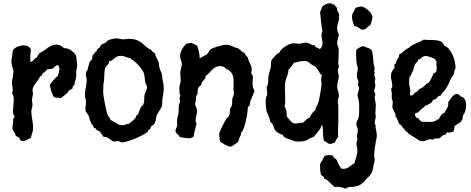

<svg xmlns="http://www.w3.org/2000/svg" viewBox="-20 -836 2884 1176"><path d="M453 -435C453 -442 451 -449 450 -457C447 -489 452 -496 427 -518C413 -531 396 -541 377 -541H372C360 -553 345 -563 327 -563C283 -563 261 -528 224 -512C217 -503 209 -494 205 -483C187 -480 186 -457 166 -457V-473C165 -493 168 -514 169 -534C161 -551 144 -558 126 -558C99 -558 56 -545 56 -512C56 -489 50 -474 50 -460C50 -431 63 -405 63 -399C63 -393 60 -387 60 -381C60 -358 53 -348 53 -333C53 -317 58 -301 58 -285C58 -279 57 -272 53 -267C63 -254 64 -238 64 -222C64 -196 59 -171 59 -145C59 -135 69 -132 69 -124C69 -113 60 -112 60 -102C60 -99 61 -95 61 -91C61 -78 56 -66 56 -54C56 -32 75 -23 76 -6C83 0 90 4 98 7C100 19 107 28 120 28C136 28 156 16 169 7C174 -14 183 -30 183 -52C183 -87 172 -120 172 -154C172 -169 179 -181 179 -195C179 -204 176 -213 176 -222C176 -236 182 -250 182 -264C182 -270 179 -276 179 -283C179 -306 202 -330 214 -347C220 -355 222 -363 227 -370H234C235 -374 242 -387 243 -389C263 -394 260 -409 273 -412C283 -411 291 -415 302 -415C313 -422 319 -435 334 -438C341 -432 344 -424 344 -415C344 -399 337 -385 334 -370C324 -367 289 -325 285 -315C291 -291 296 -261 311 -241C325 -236 339 -238 353 -235C371 -251 395 -263 405 -286C414 -285 416 -290 424 -293C423 -305 428 -311 437 -318C434 -329 447 -353 447 -369C447 -379 446 -389 447 -399C447 -411 453 -423 453 -435Z M983 -295C983 -316 979 -330 975 -350C973 -359 974 -369 972 -379C968 -394 960 -408 956 -424C953 -433 955 -443 952 -453C947 -472 932 -487 930 -508C921 -516 908 -521 904 -533C865 -542 854 -598 770 -598C759 -598 748 -595 736 -595C722 -595 708 -601 693 -601C683 -601 655 -595 646 -591C638 -588 634 -580 627 -575C619 -570 607 -568 601 -562C596 -558 595 -551 591 -546C587 -541 578 -538 575 -533C573 -530 574 -526 572 -524C566 -516 565 -525 556 -504L549 -501C544 -492 548 -481 543 -472C538 -463 528 -462 527 -449C526 -441 517 -419 517 -415C517 -413 518 -410 517 -408C509 -402 506 -392 506 -383C506 -370 511 -358 511 -345C511 -315 500 -285 500 -255C500 -239 507 -224 507 -209C507 -195 503 -181 503 -167C503 -147 516 -143 523 -127C527 -119 527 -110 530 -101C533 -93 540 -85 540 -75C552 -74 551 -57 556 -53C558 -50 562 -52 565 -50C569 -47 569 -42 572 -40C578 -35 586 -35 591 -30C596 -25 609 -5 614 2C649 1 660 31 681 31C689 31 697 28 705 28C717 28 710 36 727 36C761 36 861 -6 885 -30C889 -35 888 -40 891 -43H898C902 -49 902 -57 907 -63C912 -68 919 -70 923 -75C936 -90 934 -110 939 -127C946 -148 966 -166 972 -188C975 -202 973 -216 975 -230C978 -253 983 -271 983 -295ZM881 -301C881 -290 868 -267 865 -253C862 -236 865 -213 859 -198C856 -190 847 -186 843 -179C834 -165 832 -146 823 -133C821 -130 816 -130 814 -127C811 -123 813 -118 810 -114C801 -100 783 -91 772 -79C767 -77 759 -78 752 -75C744 -72 744 -69 734 -69C693 -69 702 -83 681 -88C673 -94 662 -97 656 -104C653 -107 654 -111 652 -114C649 -120 643 -123 640 -130C631 -150 612 -249 612 -270C612 -289 613 -308 614 -327C615 -330 617 -334 617 -337C617 -351 620 -407 623 -417C629 -434 649 -441 649 -462C677 -461 677 -494 721 -494C738 -494 750 -487 765 -482C770 -480 777 -481 781 -479L785 -472C811 -460 854 -412 862 -385C868 -365 865 -343 872 -324C875 -316 881 -310 881 -301Z M1539 -280C1530 -293 1527 -308 1527 -323C1527 -338 1529 -352 1529 -367C1529 -378 1519 -379 1519 -390C1519 -397 1522 -403 1522 -411C1522 -438 1501 -459 1497 -486C1488 -493 1481 -501 1477 -512C1461 -517 1451 -534 1436 -541C1431 -543 1427 -543 1423 -544C1402 -552 1390 -562 1366 -562C1346 -562 1287 -546 1271 -534C1259 -525 1255 -508 1242 -499C1227 -496 1217 -484 1203 -480C1203 -507 1196 -532 1187 -557C1173 -562 1162 -573 1145 -573C1139 -573 1134 -569 1127 -569C1126 -569 1124 -570 1123 -570C1101 -549 1083 -520 1083 -489C1083 -473 1094 -460 1094 -445C1094 -425 1084 -408 1084 -388C1084 -374 1087 -360 1087 -345C1087 -327 1078 -311 1078 -293C1078 -285 1080 -278 1081 -270L1078 -267C1078 -261 1084 -259 1084 -253C1084 -247 1080 -241 1080 -234C1080 -227 1082 -219 1084 -212C1071 -196 1076 -170 1074 -151C1073 -132 1064 -114 1064 -96C1064 -86 1066 -76 1065 -67C1063 -57 1055 -45 1055 -36C1055 -15 1077 -12 1081 4C1099 5 1117 11 1136 11C1146 11 1157 8 1165 1C1172 -25 1175 -52 1184 -77C1180 -83 1178 -90 1178 -98C1178 -117 1187 -135 1187 -154C1187 -170 1179 -184 1174 -199C1181 -214 1179 -229 1181 -244C1182 -252 1190 -254 1190 -264C1191 -274 1190 -286 1194 -296C1198 -306 1208 -310 1213 -318C1215 -322 1214 -327 1216 -331C1224 -345 1240 -351 1239 -370C1270 -391 1285 -431 1328 -431C1361 -431 1362 -411 1370 -411C1373 -411 1375 -413 1377 -412L1381 -405C1406 -390 1411 -364 1411 -335C1411 -320 1410 -305 1410 -289C1410 -280 1413 -272 1413 -263C1413 -253 1405 -241 1403 -231C1400 -218 1404 -203 1400 -189C1398 -182 1392 -177 1390 -170C1387 -157 1389 -141 1384 -128C1380 -119 1371 -114 1365 -106C1356 -94 1322 -25 1322 -13C1322 -5 1325 3 1326 11L1323 14C1323 19 1329 26 1329 31V33C1350 42 1368 62 1391 62C1399 62 1410 54 1416 49C1448 28 1436 37 1448 4C1450 0 1454 -4 1455 -9C1456 -14 1456 -20 1458 -25C1477 -38 1497 -139 1497 -164C1497 -192 1508 -179 1510 -196C1512 -226 1532 -251 1539 -280Z M2058 -728C2057 -730 2055 -732 2055 -734C2055 -738 2058 -739 2058 -744C2058 -756 2044 -767 2044 -782C2044 -784 2045 -787 2045 -789C2034 -791 2032 -809 2024 -809C2022 -809 2019 -808 2016 -809L2010 -815C2006 -816 2002 -816 1998 -816C1984 -816 1958 -804 1952 -792C1950 -788 1950 -784 1949 -780C1944 -768 1941 -772 1941 -757C1941 -747 1952 -651 1955 -644C1951 -638 1949 -630 1949 -622C1949 -606 1955 -590 1955 -573C1955 -554 1953 -550 1939 -535C1932 -542 1917 -544 1913 -548C1911 -551 1911 -558 1907 -558C1885 -558 1874 -575 1852 -575C1838 -575 1824 -568 1810 -568C1799 -568 1789 -571 1779 -571C1752 -571 1699 -540 1691 -513C1678 -511 1647 -476 1642 -465C1638 -454 1641 -438 1639 -426C1636 -409 1629 -394 1626 -377C1622 -357 1624 -336 1620 -316C1619 -312 1613 -307 1613 -303C1613 -298 1617 -264 1617 -259C1617 -252 1607 -238 1607 -223C1607 -202 1609 -174 1613 -154C1616 -144 1622 -135 1626 -125C1630 -113 1633 -101 1636 -89C1657 -75 1655 -50 1668 -35C1674 -28 1697 -12 1706 -12H1710C1720 11 1742 13 1762 20C1781 27 1782 31 1805 31C1837 31 1852 29 1878 11C1885 6 1900 5 1903 1C1917 -15 1929 -32 1942 -48C1947 -53 1943 -67 1953 -67H1955C1960 -36 1955 -4 1965 27C1978 31 1988 46 2003 46C2011 46 2017 39 2025 39L2029 40C2036 26 2043 13 2052 1C2047 -28 2052 -58 2052 -87C2052 -121 2053 -156 2052 -189C2051 -200 2049 -210 2049 -220C2049 -230 2056 -238 2056 -250C2056 -270 2045 -287 2045 -306C2045 -328 2055 -348 2055 -370C2055 -382 2049 -393 2049 -405C2049 -414 2055 -420 2055 -428C2055 -435 2052 -441 2052 -449C2052 -476 2055 -503 2055 -530C2055 -545 2045 -558 2045 -573C2045 -591 2055 -607 2055 -625C2049 -638 2045 -648 2045 -663C2045 -686 2055 -706 2058 -728ZM1952 -374C1948 -367 1947 -359 1947 -351C1947 -337 1950 -323 1949 -310C1948 -305 1935 -222 1932 -215C1927 -196 1914 -180 1910 -160C1896 -150 1885 -135 1878 -118C1860 -110 1848 -94 1833 -83C1818 -88 1804 -79 1790 -79C1764 -79 1753 -107 1736 -122C1736 -141 1736 -167 1723 -183C1726 -196 1727 -209 1727 -222C1727 -242 1725 -292 1725 -312C1725 -350 1746 -375 1746 -402L1745 -406C1759 -420 1769 -437 1781 -452C1800 -454 1817 -462 1836 -462C1878 -462 1864 -455 1891 -439C1900 -433 1908 -432 1916 -423C1930 -408 1935 -387 1952 -374Z M2246 -680C2252 -687 2261 -720 2261 -731C2261 -757 2215 -796 2193 -796C2180 -796 2167 -792 2156 -786C2154 -768 2136 -762 2136 -732C2136 -713 2144 -695 2150 -676C2174 -677 2184 -654 2201 -654C2225 -654 2229 -675 2246 -680ZM2272 120C2272 92 2277 58 2282 30C2284 18 2288 7 2288 -5C2288 -21 2283 -44 2279 -60C2281 -60 2282 -62 2282 -64C2282 -69 2275 -77 2275 -83C2275 -97 2282 -111 2282 -125C2282 -130 2279 -133 2279 -138C2279 -156 2282 -173 2282 -191C2282 -208 2275 -224 2275 -240C2275 -246 2279 -251 2279 -257C2279 -264 2272 -270 2272 -276C2272 -290 2279 -302 2279 -315C2279 -322 2275 -328 2275 -335C2275 -341 2279 -347 2279 -354C2279 -363 2272 -371 2272 -380C2272 -383 2275 -386 2275 -389C2275 -393 2274 -396 2272 -399C2272 -406 2275 -413 2275 -419C2275 -427 2270 -433 2269 -441C2264 -471 2267 -502 2256 -531C2241 -543 2221 -545 2204 -554C2190 -548 2173 -543 2163 -531C2161 -523 2161 -516 2161 -508C2161 -487 2162 -461 2166 -441C2167 -432 2172 -425 2172 -416C2172 -404 2166 -392 2166 -380V-366V-363C2166 -363 2166 -364 2166 -364C2166 -354 2176 -345 2176 -336C2176 -331 2172 -326 2172 -320C2172 -312 2179 -307 2179 -299C2179 -283 2172 -267 2169 -251C2177 -229 2180 -206 2180 -183C2180 -161 2181 -133 2175 -112C2172 -100 2162 -91 2162 -78C2162 -64 2172 -52 2172 -38C2172 -25 2166 -13 2166 0C2166 5 2169 11 2169 17C2169 26 2163 34 2163 43C2163 56 2169 69 2169 83C2169 112 2158 138 2150 165C2124 177 2116 198 2083 198C2079 198 2076 198 2072 198C2065 192 2043 152 2043 143C2037 142 2036 133 2030 133H2027C2019 113 2014 114 1993 114C1974 114 1965 119 1959 136C1955 150 1940 160 1940 175C1940 191 1941 218 1946 233C1951 244 1967 243 1966 259C1994 268 2008 294 2030 310C2036 309 2042 308 2049 308C2066 308 2082 314 2098 320C2106 312 2114 309 2125 309C2212 309 2217 254 2240 246C2263 217 2262 206 2269 172C2271 162 2275 151 2275 141C2275 134 2272 127 2272 120Z M2815 -129C2829 -143 2835 -171 2835 -191C2835 -213 2828 -241 2802 -245C2796 -253 2788 -261 2778 -261C2756 -261 2737 -225 2725 -209C2731 -185 2712 -165 2702 -145C2684 -139 2676 -122 2667 -106C2653 -105 2652 -89 2613 -89C2597 -89 2580 -91 2564 -90C2556 -97 2546 -103 2541 -113C2526 -113 2522 -126 2522 -138C2525 -146 2537 -146 2544 -148C2552 -168 2575 -173 2586 -190C2602 -189 2605 -203 2618 -203C2624 -211 2630 -217 2635 -226C2658 -225 2657 -251 2680 -251C2682 -263 2695 -271 2702 -280C2720 -304 2732 -331 2744 -358C2749 -367 2757 -374 2760 -384C2763 -389 2761 -397 2764 -403C2766 -409 2770 -413 2770 -420C2770 -467 2746 -540 2699 -558C2699 -569 2690 -572 2686 -580C2652 -596 2610 -589 2573 -593C2572 -586 2500 -564 2483 -542C2460 -534 2447 -511 2425 -503C2426 -486 2419 -483 2412 -471C2407 -462 2408 -445 2396 -442V-419C2384 -409 2374 -387 2374 -371C2374 -350 2383 -330 2383 -309C2383 -302 2376 -296 2376 -288C2376 -280 2380 -272 2380 -264C2380 -254 2378 -242 2380 -232C2381 -224 2386 -217 2386 -209C2386 -200 2383 -191 2383 -181C2383 -171 2403 -138 2403 -133C2403 -130 2401 -126 2402 -122L2409 -116C2414 -103 2419 -90 2425 -77C2441 -72 2444 -53 2457 -45C2461 -35 2468 -30 2477 -26L2480 -19C2483 -17 2550 26 2551 26C2556 28 2562 29 2568 29C2587 29 2605 16 2614 16C2619 16 2623 20 2628 20C2632 20 2636 14 2641 13C2650 11 2667 13 2673 10C2679 7 2692 -10 2698 -10C2718 -10 2709 -24 2722 -26C2725 -24 2728 -23 2731 -23C2738 -23 2745 -30 2755 -29H2757C2759 -39 2764 -49 2764 -60V-64C2788 -81 2816 -89 2815 -125ZM2654 -461C2651 -446 2655 -433 2655 -418C2655 -411 2654 -403 2651 -396C2646 -393 2643 -387 2637 -387H2635C2632 -374 2614 -338 2606 -329C2588 -325 2582 -308 2567 -300C2560 -296 2550 -292 2544 -287C2541 -284 2541 -280 2538 -277C2534 -274 2529 -274 2525 -271C2515 -262 2510 -250 2495 -251H2493C2491 -254 2491 -257 2491 -260C2491 -267 2493 -274 2493 -280C2492 -297 2486 -311 2486 -328C2486 -341 2486 -355 2489 -367L2496 -374C2500 -387 2507 -397 2512 -409C2516 -420 2517 -432 2522 -442C2527 -451 2541 -459 2541 -471C2559 -472 2563 -493 2589 -493C2601 -493 2641 -479 2647 -471C2650 -468 2648 -460 2654 -461Z"/></svg>

Font: Margarine
Style: Regular
Weight: 400
Designer: Astigmatic (AOETI)
Foundry: Astigmatic (AOETI)
Version: Version 1.000